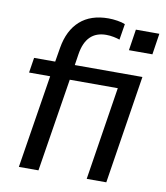

<svg xmlns="http://www.w3.org/2000/svg" viewBox="-83 -809 757 878"><g transform="rotate(10 295.5 -370.0)"><path d="M64 0 133 -433H35L46 -503H144L155 -569Q169 -652 218.5 -696Q268 -740 350 -740Q370 -740 392 -736.5Q414 -733 428 -727L416 -653Q405 -657 388 -660.5Q371 -664 353 -664Q260 -664 243 -555L235 -503H549L470 0H379L447 -433H224L155 0ZM467 -613 482 -711H591L576 -613Z"/></g></svg>

Font: Mulish Medium
Style: Italic
Weight: 500
Italic angle: -9°
Designer: Vernon Adams
Foundry: Vernon Adams
Version: Version 3.603; ttfautohint (v1.8.3)